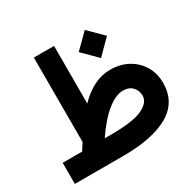

<svg xmlns="http://www.w3.org/2000/svg" viewBox="-148 -838 1015 1000"><g transform="rotate(-30 359.0 -338.5)"><path d="M389.2 -584.5 474.1 -668.9 559.1 -584.5 474.1 -499.5ZM145.5 -127Q152.3 -138.2 159.2 -148.7Q166 -159.2 172.4 -169.4V-676.8H293.9V-330.6Q337.4 -375.5 384.8 -399.4Q432.1 -423.3 483.9 -423.3Q543.9 -423.3 590.6 -397.7Q637.2 -372.1 663.6 -327.4Q689.9 -282.7 689.9 -225.6Q689 -109.9 592 -54.9Q495.1 0 318.8 0H28.3V-127ZM316.9 -127.9Q451.7 -127.9 507.8 -154.3Q564 -180.7 564 -221.7Q564 -253.9 543.5 -274.9Q522.9 -295.9 488.3 -295.9Q444.8 -295.9 392.6 -254.6Q340.3 -213.4 281.7 -127.9Z"/></g></svg>

Font: Vazir FD-UI
Style: Bold-FD-UI
Weight: 700
Designer: Saber Rastikerdar
Foundry: Saber Rastikerdar
Version: Version 30.0.0